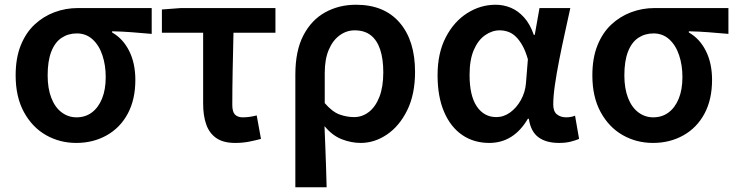

<svg xmlns="http://www.w3.org/2000/svg" viewBox="-20 -589 3106 810"><path d="M302 14Q232 14 174 -19Q116 -52 81 -116Q46 -180 46 -271Q46 -344 67.5 -397.5Q89 -451 126 -485.5Q163 -520 210 -537.5Q257 -555 308 -555H620V-446Q574 -450 536 -453Q498 -456 453 -457V-452Q499 -426 525 -374Q551 -322 551 -252Q551 -169 519 -109.5Q487 -50 430 -18Q373 14 302 14ZM303 -94Q340 -94 367.5 -114.5Q395 -135 410.5 -173Q426 -211 426 -264Q426 -314 412 -356Q398 -398 370.5 -423Q343 -448 304 -448Q268 -448 240 -429.5Q212 -411 196.5 -371.5Q181 -332 181 -271Q181 -216 196.5 -176Q212 -136 240 -115Q268 -94 303 -94Z M972 14Q922 14 892.5 -6.5Q863 -27 850 -64Q837 -101 837 -152V-451H663V-549L743 -555H1142V-451H965Q963 -369 961.5 -290Q960 -211 960 -146Q960 -117 971.5 -105.5Q983 -94 1004 -94Q1019 -94 1033 -96Q1047 -98 1063 -102L1081 -3Q1059 3 1031.5 8.5Q1004 14 972 14Z M1226 201V-274Q1226 -375 1260 -440Q1294 -505 1352 -537Q1410 -569 1482 -569Q1601 -569 1666 -493.5Q1731 -418 1731 -286Q1731 -191 1698 -124Q1665 -57 1612.5 -21.5Q1560 14 1502 14Q1462 14 1422 -1.5Q1382 -17 1349 -57Q1351 -11 1352.5 31Q1354 73 1355.5 114.5Q1357 156 1358 201ZM1474 -95Q1508 -95 1536 -116.5Q1564 -138 1580.5 -180Q1597 -222 1597 -284Q1597 -340 1584 -379.5Q1571 -419 1544.5 -440Q1518 -461 1476 -461Q1442 -461 1413 -440Q1384 -419 1367 -379Q1350 -339 1350 -281V-154Q1382 -117 1412.5 -106Q1443 -95 1474 -95Z M2044 14Q1979 14 1930 -19.5Q1881 -53 1853.5 -117Q1826 -181 1826 -272Q1826 -365 1860.5 -431.5Q1895 -498 1951 -533.5Q2007 -569 2071 -569Q2104 -569 2134.5 -556.5Q2165 -544 2190.5 -516Q2216 -488 2232 -442H2236L2256 -555H2386Q2375 -504 2362.5 -447.5Q2350 -391 2339 -335Q2328 -279 2321 -230.5Q2314 -182 2314 -148Q2314 -119 2329.5 -106.5Q2345 -94 2369 -94Q2377 -94 2387 -95.5Q2397 -97 2406 -101L2423 -3Q2409 3 2388 8.5Q2367 14 2338 14Q2284 14 2251.5 -10Q2219 -34 2211 -88H2207Q2147 14 2044 14ZM2074 -95Q2105 -95 2132 -114.5Q2159 -134 2177.5 -167Q2196 -200 2199 -239L2207 -339Q2197 -374 2184 -397Q2171 -420 2156 -434.5Q2141 -449 2123.5 -455Q2106 -461 2088 -461Q2056 -461 2026.5 -440.5Q1997 -420 1979 -378.5Q1961 -337 1961 -273Q1961 -185 1991.5 -140Q2022 -95 2074 -95Z M2735 14Q2665 14 2607 -19Q2549 -52 2514 -116Q2479 -180 2479 -271Q2479 -344 2500.5 -397.5Q2522 -451 2559 -485.5Q2596 -520 2643 -537.5Q2690 -555 2741 -555H3053V-446Q3007 -450 2969 -453Q2931 -456 2886 -457V-452Q2932 -426 2958 -374Q2984 -322 2984 -252Q2984 -169 2952 -109.5Q2920 -50 2863 -18Q2806 14 2735 14ZM2736 -94Q2773 -94 2800.5 -114.5Q2828 -135 2843.5 -173Q2859 -211 2859 -264Q2859 -314 2845 -356Q2831 -398 2803.5 -423Q2776 -448 2737 -448Q2701 -448 2673 -429.5Q2645 -411 2629.5 -371.5Q2614 -332 2614 -271Q2614 -216 2629.5 -176Q2645 -136 2673 -115Q2701 -94 2736 -94Z"/></svg>

Font: Noto Sans KR SemiBold
Style: Regular
Weight: 600
Designer: Ryoko NISHIZUKA  (kana, bopomofo & ideographs); Paul D. Hunt (Latin, Greek & Cyrillic); Sandoll Communications , Soo-you
Foundry: Adobe
Version: Version 2.004-H2;hotconv 1.0.118;makeotfexe 2.5.65603